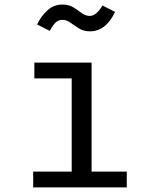

<svg xmlns="http://www.w3.org/2000/svg" viewBox="-20 -811 655 831"><path d="M376.4 -540V-68.2H528.7V0H123.6V-68.2H290.3V-471.8H128.7V-540ZM369.2 -675.4Q342.1 -675.4 322.3 -687.7Q302.6 -700 285.4 -712.6Q268.2 -725.1 249.7 -725.1Q232.3 -725.1 220 -712.8Q207.7 -700.5 195.4 -677.4L140.5 -705.1Q157.9 -741.5 185.4 -766.4Q212.8 -791.3 250.3 -791.3Q278.5 -791.3 297.9 -779Q317.4 -766.7 333.6 -754.4Q349.7 -742.1 369.2 -742.1Q396.4 -742.1 423.6 -787.2L477.9 -759.5Q438.5 -675.4 369.2 -675.4Z"/></svg>

Font: FiraCode Nerd Font
Style: Regular
Weight: 400
Designer: Carrois Corporate, Edenspiekermann AG, Nikita Prokopov
Foundry: Carrois Corporate, Edenspiekermann AG, Nikita Prokopov
Version: Version 6.002;Nerd Fonts 2.1.0